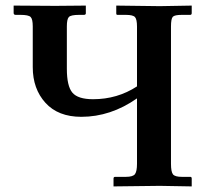

<svg xmlns="http://www.w3.org/2000/svg" viewBox="-20 -666 727 687"><path d="M430.2 -33.2Q456.1 -33.2 463.1 -43.2Q470.2 -53.2 470.2 -80.1V-314Q376 -248 271 -248Q188 -248 142.6 -298.1Q97.2 -348.1 97.2 -425.8V-571.8Q97.2 -597.7 89.6 -605.2Q82 -612.8 53.2 -612.8H36.1Q29.3 -612.8 28.8 -619.1V-646L178.2 -645L287.1 -646V-618.2Q287.1 -613.3 280.8 -612.8H263.2Q233.4 -612.8 226.3 -605Q219.2 -597.2 219.2 -571.8V-419.9Q219.2 -357.9 239 -334.5Q258.8 -311 313 -311Q399.9 -311 470.2 -356.9V-570.8Q470.2 -596.7 463.1 -604.7Q456.1 -612.8 430.2 -612.8H399.9Q396 -612.8 396 -618.2V-646L551.8 -644L666 -646V-619.1Q666 -613.3 661.1 -612.8H630.9Q605 -612.8 598.4 -606Q591.8 -599.1 591.8 -570.8V-80.1Q591.8 -51.3 598.9 -42.2Q606 -33.2 630.9 -33.2H661.1Q666 -33.2 666 -26.9V1L551.8 -1L386.2 1V-26.9Q386.2 -32.7 391.1 -33.2Z"/></svg>

Font: Linux Libertine
Style: Semibold
Weight: 600
Designer: Philipp H. Poll
Foundry: Philipp H. Poll
Version: Version 5.1.2 ; ttfautohint (v0.9)